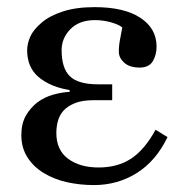

<svg xmlns="http://www.w3.org/2000/svg" viewBox="-20 -515 508 549"><path d="M459 -123Q425.8 -54.2 370.8 -20Q315.9 14.2 248.5 14.2Q209 14.2 172.1 6.1Q135.3 -2 105.5 -20Q76.2 -37.6 58.6 -64.9Q41 -92.3 41 -128.4Q41 -161.1 53.7 -183.8Q66.4 -206.5 87.4 -222.7Q107.4 -237.3 131.3 -244.1Q155.3 -251 179.2 -252.4V-257.3Q142.6 -263.7 118.2 -276.4Q93.8 -289.1 80.6 -304.2Q67.4 -319.8 62.5 -336.9Q57.6 -354 57.6 -370.6Q57.6 -389.6 66.4 -409.9Q75.2 -430.2 99.6 -450.7Q121.6 -469.7 159.7 -482.2Q197.8 -494.6 250.5 -494.6Q335 -494.6 381.3 -464.1Q427.7 -433.6 427.7 -381.8Q427.7 -358.4 417 -340.1Q406.2 -321.8 379.4 -321.8Q350.6 -321.8 335.2 -335.7Q319.8 -349.6 319.8 -367.2Q319.8 -385.3 323.2 -401.9Q326.7 -418.5 329.6 -436.5Q319.8 -444.8 297.4 -451.2Q274.9 -457.5 251.5 -457.5Q207 -457.5 181.6 -431.9Q156.2 -406.2 156.2 -371.6Q156.2 -319.8 179.9 -296.9Q203.6 -273.9 260.3 -273.9H300.8V-228.5H248Q215.3 -228.5 194.6 -220.2Q173.8 -211.9 161.6 -198.7Q149.9 -185.5 145.5 -168.7Q141.1 -151.9 141.1 -134.8Q141.1 -85.9 174.8 -61Q208.5 -36.1 261.7 -36.1Q316.4 -36.1 355 -61.5Q393.6 -86.9 424.8 -144Z"/></svg>

Font: UniBurma_GGSerif
Style: Book
Weight: 400
Designer: Victor San Kho Lin (for Burmese only and related typography optimization with it)
Foundry: http://www.unimm.org
Version: 2.0